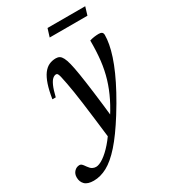

<svg xmlns="http://www.w3.org/2000/svg" viewBox="-285 -725 967 1090"><g transform="rotate(-30 198.0 -180.0)"><path d="M50 -256.5H28Q36.5 -311 49 -347.8Q61.5 -384.5 78 -406.8Q94.5 -429 115.2 -438.8Q136 -448.5 161 -448.5Q174.5 -448.5 184.5 -442.5Q194.5 -436.5 202.5 -421Q210.5 -405.5 217.5 -378Q224.5 -350.5 232.8 -299Q241 -247.5 251.2 -168Q261.5 -88.5 273.5 24.5L197.5 100.5Q188 19 180.2 -42.8Q172.5 -104.5 166.5 -150.2Q160.5 -196 155 -230.2Q149.5 -264.5 144.5 -291Q138 -326.5 133.8 -343Q129.5 -359.5 125.8 -364.2Q122 -369 116.5 -369Q105 -369 93.8 -359.2Q82.5 -349.5 71.5 -325Q60.5 -300.5 50 -256.5ZM227.5 33.5 244 20.5Q283.5 -38 309.8 -91Q336 -144 352 -197.2Q368 -250.5 374.8 -309.2Q381.5 -368 381 -438Q397 -443 412.2 -445Q427.5 -447 441.5 -447Q455 -447 461.8 -441.5Q468.5 -436 468.5 -423.5Q468.5 -397.5 462.5 -364.8Q456.5 -332 443.5 -292.2Q430.5 -252.5 410 -206.5Q389.5 -160.5 361.2 -108.2Q333 -56 296.5 2.5Q235.5 100 185 156.8Q134.5 213.5 90 237.5Q45.5 261.5 1.5 261.5Q-38.5 261.5 -56.5 243.5Q-74.5 225.5 -74.5 197Q-74.5 173.5 -60.2 158.5Q-46 143.5 -25.5 143.5Q-18.5 143.5 -12.2 149Q-6 154.5 5.5 171.5Q17 188 28.2 194Q39.5 200 51.5 200Q72 200 101.5 180Q131 160 163.8 122.5Q196.5 85 227.5 33.5ZM190 -568 206.5 -621H453.5L437.5 -568Z"/></g></svg>

Font: Newsreader 24pt Medium
Style: Italic
Weight: 500
Italic angle: -17°
Designer: Hugues Gentile
Foundry: Production Type
Version: Version 1.003